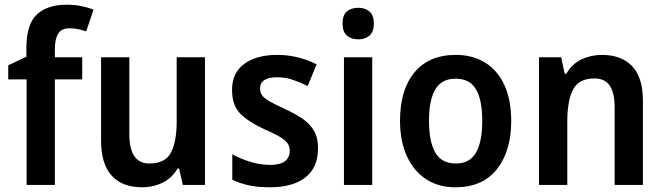

<svg xmlns="http://www.w3.org/2000/svg" viewBox="-20 -785 2820 815"><path d="M329 -448H213V0H93V-448H15V-508L92 -544V-580Q92 -682 136.5 -723.5Q181 -765 262 -765Q297 -765 326 -759Q355 -753 377 -744L346 -652Q330 -657 312.5 -661Q295 -665 274 -665Q242 -665 227.5 -643Q213 -621 213 -578V-542H329Z M850 -542V0H756L740 -70H734Q710 -29 670 -9.5Q630 10 583 10Q499 10 454 -39.5Q409 -89 409 -189V-542H529V-215Q529 -91 614 -91Q681 -91 705.5 -137Q730 -183 730 -271V-542Z M1330 -156Q1330 -74 1276.5 -32Q1223 10 1125 10Q1075 10 1037.5 2Q1000 -6 966 -22V-130Q1000 -111 1043 -98Q1086 -85 1126 -85Q1170 -85 1190 -101Q1210 -117 1210 -145Q1210 -160 1203 -173Q1196 -186 1173 -201Q1150 -216 1103 -236Q1034 -268 999.5 -303Q965 -338 965 -404Q965 -476 1017 -514Q1069 -552 1157 -552Q1244 -552 1324 -512L1286 -420Q1253 -436 1222 -446.5Q1191 -457 1156 -457Q1084 -457 1084 -409Q1084 -393 1092.5 -380.5Q1101 -368 1124 -355Q1147 -342 1190 -322Q1232 -303 1263.5 -281.5Q1295 -260 1312.5 -230.5Q1330 -201 1330 -156Z M1501 -752Q1530 -752 1548.5 -736Q1567 -720 1567 -685Q1567 -650 1548.5 -634Q1530 -618 1501 -618Q1471 -618 1452.5 -634Q1434 -650 1434 -685Q1434 -721 1452.5 -736.5Q1471 -752 1501 -752ZM1560 -542V0H1440V-542Z M2150 -272Q2150 -143 2089 -66.5Q2028 10 1913 10Q1841 10 1788.5 -24.5Q1736 -59 1707 -122.5Q1678 -186 1678 -272Q1678 -404 1739.5 -478Q1801 -552 1915 -552Q1985 -552 2038 -520Q2091 -488 2120.5 -425Q2150 -362 2150 -272ZM1801 -272Q1801 -183 1828 -137Q1855 -91 1915 -91Q1974 -91 2000.5 -137Q2027 -183 2027 -272Q2027 -361 2000.5 -406Q1974 -451 1914 -451Q1855 -451 1828 -406Q1801 -361 1801 -272Z M2535 -552Q2617 -552 2663 -504.5Q2709 -457 2709 -357V0H2589V-330Q2589 -390 2568.5 -421Q2548 -452 2503 -452Q2438 -452 2413 -406Q2388 -360 2388 -267V0H2268V-542H2362L2377 -472H2384Q2408 -514 2448.5 -533Q2489 -552 2535 -552Z"/></svg>

Font: Noto Sans Malayalam SemiCondensed SemiBold
Style: Regular
Weight: 600
Width: 4
Designer: Jelle Bosma - Monotype Design Team
Foundry: Monotype Imaging Inc.
Version: Version 2.104; ttfautohint (v1.8.4.7-5d5b)